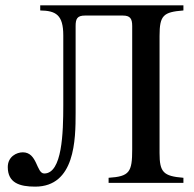

<svg xmlns="http://www.w3.org/2000/svg" viewBox="-20 -682 723 716"><path d="M664 0V-19C589 -25 575 -40 575 -111V-548C575 -625 589 -637 664 -643V-662H130V-643C188 -642 216 -627 216 -550V-290C216 -187 212 -35 145 -35C115 -35 120 -114 65 -114C42 -114 9 -98 9 -59C9 0 53 14 111 14C260 14 262 -161 262 -261V-585C262 -612 268 -624 297 -624H438C465 -624 473 -613 473 -585V-125C473 -40 463 -24 385 -19V0Z"/></svg>

Font: XITS
Style: Regular
Weight: 400
Designer: MicroPress Inc., with final additions and corrections provided by Coen Hoffman, Elsevier (retired)
Version: Version 1.302